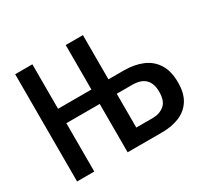

<svg xmlns="http://www.w3.org/2000/svg" viewBox="-163 -1008 1326 1256"><g transform="rotate(-30 500.0 -380.0)"><path d="M83 24.9V-785.2H212.9V-449.2H464.8V-785.2H594.7V-451.2H710.4Q788.1 -451.2 848.9 -426.3Q909.7 -401.4 944.3 -347.2Q979 -293 979 -205.6Q979 -123.5 946 -72.8Q913.1 -22 855.7 1.5Q798.3 24.9 724.6 24.9H464.8V-340.3H212.9V24.9ZM594.7 -86.9H718.8Q771 -86.9 806.4 -116Q841.8 -145 841.8 -214.4Q841.8 -342.3 711.4 -342.3H594.7Z"/></g></svg>

Font: FORM UDPGothic
Style: Bold
Weight: 700
Foundry: Pronama LLC
Version: Version 1.051